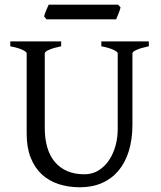

<svg xmlns="http://www.w3.org/2000/svg" viewBox="-20 -794 694 829"><path d="M622.6 -594.2Q589.4 -587.4 570.6 -579.1Q551.8 -570.8 551.8 -564V-255.9Q551.8 -191.9 536.1 -141.6Q520.5 -91.3 491.2 -56.6Q461.9 -22 419.9 -3.7Q377.9 14.6 325.2 14.6Q274.9 14.6 232.7 0.7Q190.4 -13.2 159.9 -41.7Q129.4 -70.3 112.3 -113.8Q95.2 -157.2 95.2 -216.8V-564Q95.2 -569.8 77.4 -578.6Q59.6 -587.4 24.4 -594.2V-615.2H244.1V-594.2Q210.9 -587.4 192.1 -579.1Q173.3 -570.8 173.3 -564V-241.2Q173.3 -194.3 184.3 -157.2Q195.3 -120.1 217 -94.5Q238.8 -68.8 270.5 -55.2Q302.2 -41.5 344.2 -41.5Q378.9 -41.5 405.8 -58.3Q432.6 -75.2 450.9 -102.5Q469.2 -129.9 478.8 -164.8Q488.3 -199.7 488.3 -235.8V-564Q488.3 -569.8 470.5 -578.6Q452.6 -587.4 417.5 -594.2V-615.2H622.6ZM500.5 -762.2Q499.5 -756.8 497.1 -749.8Q494.6 -742.7 491.7 -735.6Q488.8 -728.5 486.1 -721.7Q483.4 -714.8 481.4 -710.4H181.2L170.4 -722.7Q171.4 -728 173.8 -734.9Q176.3 -741.7 179.2 -748.8Q182.1 -755.9 185.1 -762.5Q188 -769 190.4 -773.9H489.7Z"/></svg>

Font: Gentium Plus Afr
Style: Regular
Weight: 400
Designer: J. Victor Gaultney, Annie Olsen, Iska Routamaa, Becca Hirsbrunner
Foundry: SIL International
Version: Version 5.000